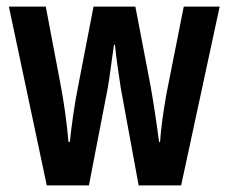

<svg xmlns="http://www.w3.org/2000/svg" viewBox="-20 -563 695 583"><path d="M347 -294Q342 -326 337 -361.5Q332 -397 329 -427H326Q321 -394 316.5 -358.5Q312 -323 307 -295L250 0H122L7 -543H119L163 -311Q171 -270 177.5 -223.5Q184 -177 188 -132H192Q196 -169 202 -212Q208 -255 218 -305L264 -543H391L437 -303Q451 -224 463 -132H466Q468 -162 473 -199Q478 -236 485 -276L538 -543H647L530 0H401Z"/></svg>

Font: Noto Sans Lao ExtraCondensed SemiBold
Style: Regular
Weight: 600
Width: 2
Designer: Monotype Design Team
Foundry: Monotype Imaging Inc.
Version: Version 2.003; ttfautohint (v1.8.4.7-5d5b)